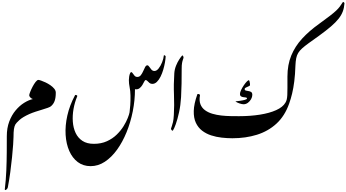

<svg xmlns="http://www.w3.org/2000/svg" viewBox="-20 -1423 3578 1983"><path d="M376.5 -597.7Q383.8 -597.7 404.1 -590.8Q424.3 -584 450.2 -571.8Q476.1 -559.6 500.2 -543Q524.4 -526.4 540.3 -506.8Q556.2 -487.3 556.2 -465.8Q556.2 -413.6 544.4 -380.9Q532.7 -348.1 506.3 -325.7Q497.1 -317.9 472.4 -309.1Q447.8 -300.3 414.8 -290.5Q381.8 -280.8 346.9 -269.3Q312 -257.8 283.2 -245.1Q213.9 -213.9 180.4 -183.1Q147 -152.3 138.7 -137.7Q128.4 -119.1 124 -89.4Q119.6 -59.6 119.6 -7.3Q119.6 15.6 115.7 70.6Q111.8 125.5 104.5 200Q97.2 274.4 86.2 355.5Q75.2 436.5 61 511.2Q59.1 522 50.8 530.3Q42.5 538.6 35.4 539.8Q28.3 541 29.8 529.8Q41 438.5 45.2 339.1Q49.3 239.7 49.8 147.5Q50.3 55.2 50.3 -15.6Q50.3 -100.6 75.4 -167.5Q100.6 -234.4 141.4 -283Q182.1 -331.5 229 -360.8Q275.9 -390.1 319.3 -399.9Q301.8 -405.8 291.7 -418Q281.7 -430.2 281.7 -438.5Q281.7 -447.8 291.5 -473.1Q301.3 -498.5 316.4 -527.3Q331.5 -556.2 347.7 -576.9Q363.8 -597.7 376.5 -597.7Z M916 293Q839.4 293 783.4 251Q727.5 209 695.6 136.2Q663.6 63.5 657.7 -30.5Q651.9 -124.5 675.3 -229.2Q698.7 -334 754.4 -438.5Q758.3 -445.8 769.5 -440.9Q780.8 -436 777.3 -427.7Q751.5 -365.7 739.5 -297.9Q727.5 -230 732.2 -165.8Q736.8 -101.6 761 -50Q785.2 1.5 831.5 32Q877.9 62.5 949.2 62.5Q1025.4 62.5 1084.2 35.6Q1143.1 8.8 1185.5 -32.7Q1228 -74.2 1256.1 -119.6Q1284.2 -165 1299.3 -203.9Q1314.5 -242.7 1317.9 -262.2Q1322.3 -292 1325.4 -337.4Q1328.6 -382.8 1327.6 -436Q1326.7 -484.9 1318.8 -522Q1311 -559.1 1311 -595.7Q1311 -613.8 1314.2 -632.8Q1317.4 -651.9 1323 -665Q1328.6 -678.2 1335.9 -678.2Q1342.8 -678.2 1350.6 -665.8Q1358.4 -653.3 1369.6 -640.9Q1380.9 -628.4 1398.4 -628.4Q1420.4 -628.4 1434.6 -646.5Q1448.7 -664.6 1459 -688.5Q1469.2 -712.4 1479 -730.5Q1488.8 -748.5 1502 -748.5Q1511.7 -748.5 1521.2 -733.9Q1530.8 -719.2 1543.5 -704.6Q1556.2 -689.9 1575.2 -689.9Q1597.7 -689.9 1618.4 -716.1Q1639.2 -742.2 1654.1 -779.5Q1668.9 -816.9 1672.4 -850.6Q1673.3 -855.5 1682.4 -850.3Q1691.4 -845.2 1690.9 -839.8Q1689.9 -814 1683.6 -777.6Q1677.2 -741.2 1666 -702.9Q1654.8 -664.6 1638.2 -631.3Q1621.6 -598.1 1600.3 -577.4Q1579.1 -556.6 1552.7 -556.6Q1535.6 -556.6 1523.9 -566.4Q1512.2 -576.2 1502.9 -586.2Q1493.7 -596.2 1484.4 -596.2Q1477.5 -596.2 1469.7 -580.3Q1461.9 -564.5 1450 -544.4Q1438 -524.4 1419.7 -510.7Q1401.4 -497.1 1374 -501.5Q1374 -387.2 1351.3 -273.2Q1328.6 -159.2 1287.1 -57.4Q1245.6 44.4 1188.7 123.3Q1131.8 202.1 1062.7 247.6Q993.7 293 916 293Z M1780.3 -667Q1783.2 -707.5 1798.3 -744.9Q1813.5 -782.2 1831.3 -809.3Q1849.1 -836.4 1858.9 -846.7Q1866.2 -855 1871.6 -843.3Q1877 -831.5 1875 -824.7Q1873.5 -817.4 1868.9 -805.7Q1864.3 -793.9 1860.4 -772.7Q1856.4 -751.5 1856.4 -714.4Q1856.4 -631.8 1855.2 -559.3Q1854 -486.8 1850.1 -419.9Q1845.2 -335.9 1829.3 -263.4Q1813.5 -190.9 1795.7 -141.4Q1777.8 -91.8 1766.6 -76.2Q1761.7 -68.8 1753.2 -78.6Q1744.6 -88.4 1746.1 -94.7Q1748.5 -104 1754.4 -119.1Q1760.3 -134.3 1766.6 -161.9Q1772.9 -189.5 1775.4 -235.4Q1781.2 -334.5 1776.9 -443.8Q1772.5 -553.2 1780.3 -667Z M2927.7 -362.3Q2937 -377.4 2941.4 -395.3Q2945.8 -413.1 2947.3 -441.4Q2948.7 -469.7 2948.7 -515.4Q2948.7 -561 2948.7 -631.8Q2948.7 -753.4 2988 -849.1Q3027.3 -944.8 3100.6 -1024.4Q3173.8 -1104 3276.4 -1177.2Q3345.2 -1227.1 3386.7 -1259Q3428.2 -1291 3451.7 -1313.2Q3475.1 -1335.4 3489.7 -1355.2Q3504.4 -1375 3520 -1399.9Q3522.9 -1405.8 3530.3 -1400.1Q3537.6 -1394.5 3537.6 -1387.7Q3534.7 -1343.3 3520.5 -1304.9Q3506.3 -1266.6 3476.6 -1229Q3446.8 -1191.4 3397 -1148.7Q3347.2 -1106 3272.9 -1052.2Q3210.9 -1008.3 3168.9 -977.8Q3127 -947.3 3100.6 -923.6Q3074.2 -899.9 3059.8 -876Q3045.4 -852.1 3039.3 -821.3Q3033.2 -790.5 3031.2 -745.6Q3028.3 -654.3 3019.5 -584.2Q3010.7 -514.2 2997.3 -458Q2983.9 -401.9 2966.3 -352.5Q2920.9 -224.6 2835.2 -146Q2749.5 -67.4 2633.1 -31.2Q2516.6 4.9 2379.9 4.9Q2326.7 4.9 2269.8 -1.5Q2212.9 -7.8 2160.6 -24.9Q2108.4 -42 2067.1 -73.7Q2025.9 -105.5 2002.7 -155.3Q1979.5 -205.1 1981.2 -277.1Q1982.9 -349.1 2017.6 -447.3Q2020.5 -455.6 2033.7 -451.4Q2046.9 -447.3 2045.4 -438.5Q2035.6 -383.3 2050.3 -345.9Q2064.9 -308.6 2097.2 -284.9Q2129.4 -261.2 2173.1 -248.3Q2216.8 -235.4 2265.6 -230Q2314.5 -224.6 2361.8 -223.9Q2409.2 -223.1 2448.2 -223.1Q2565.4 -223.1 2664.3 -238.8Q2763.2 -254.4 2832 -285.4Q2900.9 -316.4 2927.7 -362.3ZM2585.9 -442.9Q2585.9 -421.9 2573.5 -399.4Q2561 -377 2540.5 -361.6Q2520 -346.2 2495.1 -346.2Q2479.5 -346.2 2452.4 -355.2Q2425.3 -364.3 2411.1 -376Q2429.7 -377.9 2458.3 -381.8Q2486.8 -385.7 2508.8 -391.8Q2530.8 -397.9 2530.8 -405.8Q2530.8 -414.6 2519.8 -416.3Q2508.8 -418 2494.6 -419.4Q2480.5 -420.9 2469.5 -427.7Q2458.5 -434.6 2458.5 -453.1Q2458.5 -468.8 2470.2 -493.4Q2481.9 -518.1 2498.5 -542.5Q2515.1 -566.9 2530.3 -582Q2545.4 -597.2 2551.8 -593.3Q2555.2 -591.3 2557.9 -579.8Q2560.5 -568.4 2562 -556.6Q2563.5 -544.9 2562 -542Q2559.6 -536.6 2545.9 -530.8Q2532.2 -524.9 2519.5 -518.6Q2506.8 -512.2 2506.8 -504.4Q2506.8 -491.2 2518.8 -487.8Q2530.8 -484.4 2546.4 -482.4Q2562 -480.5 2574 -472.7Q2585.9 -464.8 2585.9 -442.9Z"/></svg>

Font: Awami Nastaliq
Style: Bold
Weight: 700
Designer: Peter Martin, SIL International
Foundry: SIL International
Version: Version 3.100